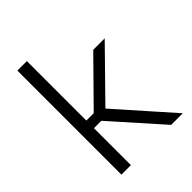

<svg xmlns="http://www.w3.org/2000/svg" viewBox="-192 -764 865 865"><g transform="rotate(-45 240.5 -331.5)"><path d="M388 0 178.5 -235.5H123.5V-284H178.5L379 -487.5H452L222.5 -253.5V-270.5L462 0ZM71 0V-663H131.5V0Z"/></g></svg>

Font: Anek Telugu Medium Light
Style: Regular
Weight: 300
Version: Version 1.003